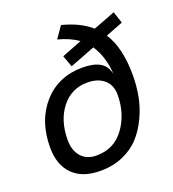

<svg xmlns="http://www.w3.org/2000/svg" viewBox="-140 -866 887 987"><g transform="rotate(-20 304.0 -373.0)"><path d="M306 -760Q404 -735 463 -683L583 -729L604 -665L509 -628Q565 -543 565 -392Q565 -333 554.5 -277.5Q544 -222 519 -168.5Q494 -115 458 -75Q422 -35 366.5 -10.5Q311 14 244 14Q145 15 91.5 -38Q38 -91 38 -187Q38 -333 120 -425Q202 -517 334 -517Q395 -517 430 -496.5Q465 -476 474 -429Q468 -527 423 -595L285 -542L262 -605L372 -648Q328 -680 262 -697ZM136 -192Q136 -135 166 -101Q196 -67 250 -67Q346 -67 401.5 -143.5Q457 -220 457 -324Q457 -377 423 -406.5Q389 -436 331 -436Q244 -436 190 -367.5Q136 -299 136 -192Z"/></g></svg>

Font: Nacelle
Style: Italic
Weight: 400
Italic angle: -12°
Designer: Sora Sagano
Foundry: Sora Sagano
Version: Version 1.000;FEAKit 1.0